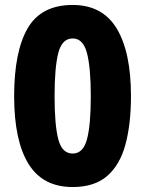

<svg xmlns="http://www.w3.org/2000/svg" viewBox="-20 -744 586 774"><path d="M508 -356Q508 -245 486 -162.5Q464 -80 412.5 -35Q361 10 273 10Q152 10 94.5 -84Q37 -178 37 -356Q37 -536 91.5 -630Q146 -724 273 -724Q393 -724 450.5 -629Q508 -534 508 -356ZM200 -356Q200 -240 215 -182.5Q230 -125 273 -125Q315 -125 330.5 -182Q346 -239 346 -356Q346 -472 330.5 -530.5Q315 -589 273 -589Q230 -589 215 -530.5Q200 -472 200 -356Z"/></svg>

Font: Noto Sans Hebrew SemiCondensed ExtraBold
Style: Regular
Weight: 800
Width: 4
Designer: Monotype Design Team
Foundry: Monotype Imaging Inc.
Version: Version 2.004; ttfautohint (v1.8.4.7-5d5b)